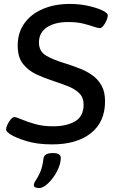

<svg xmlns="http://www.w3.org/2000/svg" viewBox="-20 -727 590 976"><path d="M245 7Q168 7 112.5 -10.5Q57 -28 33 -44Q24 -50 17.5 -56Q11 -62 11 -70Q11 -79 18 -94Q25 -109 35 -120.5Q45 -132 53 -132Q62 -132 88.5 -120.5Q115 -109 156 -97Q197 -85 249 -85Q319 -85 362 -110.5Q405 -136 405 -195Q405 -231 383.5 -252.5Q362 -274 327 -288Q292 -302 252 -315Q208 -329 166 -348.5Q124 -368 97 -402Q70 -436 70 -495Q70 -561 104 -608.5Q138 -656 198 -681.5Q258 -707 336 -707Q390 -707 438 -695Q486 -683 510 -669Q519 -663 523.5 -659Q528 -655 528 -648Q528 -639 521.5 -623.5Q515 -608 505.5 -596Q496 -584 487 -584Q477 -584 456 -591.5Q435 -599 403 -607Q371 -615 326 -615Q259 -615 218.5 -588Q178 -561 178 -511Q178 -466 214 -444.5Q250 -423 317 -403Q351 -392 386 -378.5Q421 -365 450 -344Q479 -323 496.5 -291.5Q514 -260 514 -212Q514 -107 442 -50Q370 7 245 7ZM178 229Q170 229 161 226Q152 223 152 214Q152 204 162 189.5Q172 175 184 149Q196 123 201 79Q204 51 249 51Q289 51 289 76Q289 98 278.5 124.5Q268 151 250.5 175Q233 199 214 214Q195 229 178 229Z"/></svg>

Font: Asap Semi Expanded Semi Expanded Medium
Style: Italic
Weight: 500
Width: 6
Italic angle: -6°
Designer: Pablo Cosgaya
Foundry: Omnibus-Type
Version: Version 3.001; ttfautohint (v1.8.4.7-5d5b)